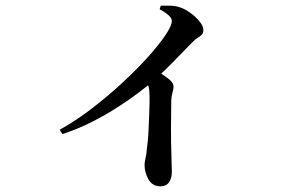

<svg xmlns="http://www.w3.org/2000/svg" viewBox="-20 -598 1040 676"><path d="M190 -141Q249 -174 306 -218Q363 -262 413.5 -309Q464 -356 502.5 -399Q541 -442 563 -475Q585 -508 585 -524Q585 -535 571 -546.5Q557 -558 542 -565L546 -578Q561 -578 577.5 -578Q594 -578 611 -573Q631 -567 650.5 -552.5Q670 -538 683 -522Q696 -506 696 -493Q696 -482 691 -476.5Q686 -471 677.5 -466Q669 -461 658 -450Q633 -425 597 -387.5Q561 -350 516 -310Q500 -296 469 -272.5Q438 -249 396.5 -222Q355 -195 305 -169.5Q255 -144 200 -126ZM545 58Q517 58 503 34Q489 10 489 -18Q489 -28 492.5 -41.5Q496 -55 497 -74Q501 -101 502.5 -130Q504 -159 505 -186Q506 -213 506.5 -235Q507 -257 506 -270Q506 -287 501 -299.5Q496 -312 485 -327L521 -358Q548 -339 569.5 -323.5Q591 -308 591 -293Q591 -284 587.5 -273Q584 -262 583 -246Q582 -194 582 -143.5Q582 -93 583.5 -53Q585 -13 585 7Q585 30 575 44Q565 58 545 58Z"/></svg>

Font: Noto Serif SC ExtraLight SemiBold
Style: Regular
Weight: 600
Version: Version 2.002-H1;hotconv 1.1.0;makeotfexe 2.6.0